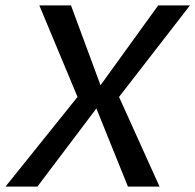

<svg xmlns="http://www.w3.org/2000/svg" viewBox="-53 -695 727 715"><path d="M-32.6 0H86.2L305.9 -291.1L423.5 0H541.2L390.3 -334L654.5 -675H536.2L321.3 -377.6L211.3 -675H93.4L235.7 -334Z"/></svg>

Font: Anybody Thin
Style: Italic
Weight: 100
Italic angle: -10°
Designer: Tyler Finck
Foundry: Etcetera Type Company
Version: Version 1.114;gftools[0.9.25]